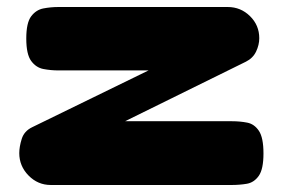

<svg xmlns="http://www.w3.org/2000/svg" viewBox="-20 -519 807 548"><path d="M125 9Q88 9 61.5 -18Q35 -45 35 -82Q35 -100 42 -122.5Q49 -145 72 -156L404 -318H147Q125 -318 104 -322Q83 -326 69 -345Q55 -364 55 -409Q55 -454 69 -472.5Q83 -491 104 -495Q125 -499 147 -499H630Q667 -499 693.5 -473Q720 -447 720 -410Q720 -391 711 -372Q702 -353 682 -343L337 -173H642Q665 -173 685.5 -169Q706 -165 719 -145.5Q732 -126 732 -81Q732 -36 718.5 -17Q705 2 684.5 5.5Q664 9 641 9Z"/></svg>

Font: Fredoka Expanded
Style: Bold
Weight: 700
Width: 7
Designer: Ben Nathan
Foundry: Milena B. Brandão, Ben Nathan
Version: Version 2.001